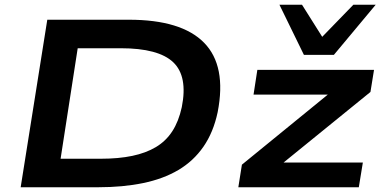

<svg xmlns="http://www.w3.org/2000/svg" viewBox="-20 -788 1608 808"><path d="M67 0 179 -705H522Q744 -705 839 -608Q934 -511 896 -316Q878 -231 836 -170.5Q794 -110 730.5 -72.5Q667 -35 582 -17.5Q497 0 394 0ZM235 -120H405Q479 -120 536.5 -132Q594 -144 636 -169Q678 -194 705 -235.5Q732 -277 745 -337Q771 -467 709 -526Q647 -585 488 -585H307ZM983 0 998 -95 1405 -427 1395 -390H1047L1063 -494H1554L1539 -401L1129 -68L1139 -104H1507L1490 0ZM1259 -557 1156 -768H1251L1336 -633L1467 -768H1561L1385 -557Z"/></svg>

Font: Nunito Sans 10pt Expanded
Style: Bold Italic
Weight: 700
Width: 7
Italic angle: -9°
Designer: Vernon Adams
Foundry: Vernon Adams
Version: Version 3.101;gftools[0.9.27]